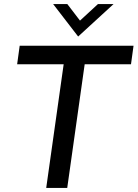

<svg xmlns="http://www.w3.org/2000/svg" viewBox="-20 -921 674 941"><path d="M292 -606H64L76.5 -697H634.5L622 -606H395L309.5 0H206.5ZM240.5 -901H310L372 -820L460 -901H536.5L363 -742Z"/></svg>

Font: HK Grotesk Medium
Style: Italic
Weight: 500
Italic angle: -8°
Designer: Alfredo Marco Pradil
Foundry: Hanken Design Co.
Version: Version 3.004